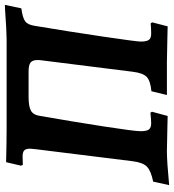

<svg xmlns="http://www.w3.org/2000/svg" viewBox="16 -704 698 769"><g transform="rotate(-90 364.5 -320.0)"><path d="M21 -55Q65 -64 81.5 -80.5Q98 -97 103 -139L151 -526Q153 -544 153 -548Q153 -565 146 -571.5Q139 -578 122 -578L88 -577L85 -585L99 -644Q183 -642 232 -642H592Q622 -642 706 -648L729 -649L715 -583Q677 -578 663 -567.5Q649 -557 645 -529Q622 -392 602 -256.5Q582 -121 582 -105Q582 -81 589 -72Q596 -63 614 -63Q635 -63 655 -65L659 -59L643 3L603 2L501 0H368L383 -62Q425 -66 440.5 -81Q456 -96 461 -136L507 -503Q508 -509 508 -518Q508 -539 497.5 -546.5Q487 -554 463 -554H360Q322 -554 305 -544.5Q288 -535 284 -507Q261 -375 242 -252.5Q223 -130 223 -105Q223 -81 230 -72Q237 -63 255 -63Q267 -63 297 -66L301 -60L284 3L243 2L143 0Q101 0 7 9Z"/></g></svg>

Font: Alegreya SC
Style: Bold Italic
Weight: 700
Italic angle: -7°
Designer: Juan Pablo del Peral
Foundry: Huerta Tipografica
Version: Version 2.007; ttfautohint (v1.6)